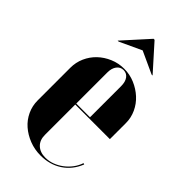

<svg xmlns="http://www.w3.org/2000/svg" viewBox="-217 -747 820 820"><g transform="rotate(45 192.5 -337.0)"><path d="M30 -345Q30 -378 43 -407Q56 -436 78.5 -457.5Q101 -479 131.5 -492Q162 -505 196 -505Q230 -505 260.5 -492Q291 -479 314.5 -457.5Q338 -436 351.5 -407Q365 -378 365 -346V-249H156V-65Q156 -34 175 -16Q194 2 226 2Q247 2 267.5 -5.5Q288 -13 306 -26.5Q324 -40 337.5 -58Q351 -76 358 -97L364 -95Q344 -45 302.5 -17.5Q261 10 205 10Q169 10 137 -2.5Q105 -15 81 -36Q57 -57 43.5 -86Q30 -115 30 -148ZM239 -255V-443Q239 -469 228 -484Q217 -499 198 -499Q179 -499 167.5 -483.5Q156 -468 156 -443V-255ZM194 -684H200L302 -570H296L196 -616L97 -570H91Z"/></g></svg>

Font: Moniqa Black Display
Style: Regular
Weight: 900
Designer: Rajesh Rajput
Foundry: Rajesh Rajput
Version: Version 1.000